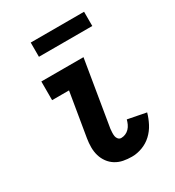

<svg xmlns="http://www.w3.org/2000/svg" viewBox="-176 -824 852 935"><g transform="rotate(-30 250.0 -356.0)"><path d="M291 8Q266 8 243 3.5Q220 -1 200.5 -13Q181 -25 167.5 -43.5Q154 -62 147.5 -84Q141 -106 141 -130.5Q141 -155 145 -179L186 -425H91V-530H328L267 -162Q266 -152 265.5 -141.5Q265 -131 266.5 -121.5Q268 -112 274.5 -104.5Q281 -97 291 -97Q303 -97 315 -102Q327 -107 336 -116.5Q345 -126 350.5 -138Q356 -150 359 -162L462 -142Q454 -113 439.5 -85Q425 -57 402 -35.5Q379 -14 349.5 -3Q320 8 291 8ZM141 -640V-720H441V-640Z"/></g></svg>

Font: Iosevka Slab Extrabold
Style: Italic
Weight: 800
Italic angle: -9°
Monospace: yes
Designer: Belleve Invis
Foundry: Belleve Invis
Version: Version 11.1.0; ttfautohint (v1.8.3)